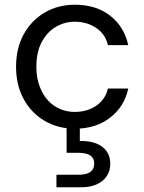

<svg xmlns="http://www.w3.org/2000/svg" viewBox="-20 -533 611 813"><path d="M297 12Q226 12 169.5 -21Q113 -54 80.5 -113Q48 -172 48 -250Q48 -329 80.5 -388Q113 -447 169.5 -480Q226 -513 297 -513Q387 -513 446.5 -466.5Q506 -420 523 -342H437Q426 -389 387 -415Q348 -441 296 -441Q254 -441 217 -419.5Q180 -398 157 -355.5Q134 -313 134 -250Q134 -204 147.5 -168Q161 -132 183.5 -107.5Q206 -83 235.5 -71Q265 -59 296 -59Q331 -59 360 -70.5Q389 -82 409.5 -104.5Q430 -127 437 -158H523Q507 -82 446.5 -35Q386 12 297 12ZM219 260V207H311Q346 207 362.5 195Q379 183 379 159Q379 137 362.5 125.5Q346 114 311 114H262V-6H318V64Q356 63 385 73.5Q414 84 430.5 106Q447 128 447 160Q447 191 431.5 213.5Q416 236 388.5 248Q361 260 326 260Z"/></svg>

Font: DM Sans 18pt
Style: Regular
Weight: 400
Designer: Colophon Foundry, Jonny Pinhorn
Foundry: Colophon Foundry
Version: Version 4.004;gftools[0.9.30]